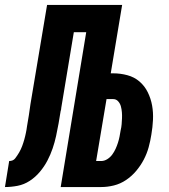

<svg xmlns="http://www.w3.org/2000/svg" viewBox="-64 -755 684 775"><path d="M-44 0 -27 -105Q-20 -105 -13.5 -107.5Q-7 -110 -2.5 -116Q2 -122 6 -128Q10 -134 13.5 -140Q17 -146 20 -152.5Q23 -159 25.5 -165.5Q28 -172 30 -178.5Q32 -185 34 -191.5Q36 -198 37.5 -205Q39 -212 40.5 -218.5Q42 -225 43 -231.5Q44 -238 45 -245Q49 -268 52.5 -290Q56 -312 59 -335L126 -735H429L383 -459H393Q422 -459 450 -451.5Q478 -444 499 -426Q520 -408 532.5 -382.5Q545 -357 550 -329Q555 -301 553.5 -271Q552 -241 547 -212Q543 -186 536 -160.5Q529 -135 516.5 -111Q504 -87 486 -65.5Q468 -44 445 -28.5Q422 -13 396 -6.5Q370 0 344 0H181L284 -625H234L183 -318Q183 -317 183 -316.5Q183 -316 183 -315L182 -311Q182 -311 182 -311Q182 -311 182 -310L181 -308Q177 -282 172.5 -257Q168 -232 162.5 -206.5Q157 -181 148.5 -156Q140 -131 127.5 -107Q115 -83 97 -61.5Q79 -40 56 -25Q33 -10 7 -5Q-19 0 -44 0ZM344 -105Q357 -105 369 -112.5Q381 -120 389 -131Q397 -142 402.5 -154Q408 -166 412 -178.5Q416 -191 418.5 -203.5Q421 -216 423 -229Q426 -241 427 -253.5Q428 -266 428.5 -278Q429 -290 428 -302Q427 -314 424 -325.5Q421 -337 413 -346Q405 -355 393 -355H366L324 -105Z"/></svg>

Font: Iosevka SS04 XBd Ex Obl
Style: Regular
Weight: 800
Width: 7
Italic angle: -9°
Monospace: yes
Designer: Belleve Invis
Foundry: Belleve Invis
Version: Version 19.0.0; ttfautohint (v1.8.4)